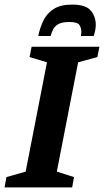

<svg xmlns="http://www.w3.org/2000/svg" viewBox="-36 -818 454 838"><path d="M-16 0 -8 -45 76 -69 169 -546 93 -569 102 -614H398L389 -569L305 -546L212 -69L287 -45L279 0ZM131 -661Q138 -696 153 -727.5Q168 -759 198 -778.5Q228 -798 279 -798Q338 -798 360 -772Q382 -746 382 -709Q382 -698 379.5 -685Q377 -672 373 -661H317Q318 -665 318.5 -670Q319 -675 319 -679Q319 -696 310.5 -709Q302 -722 267 -722Q235 -722 219 -713Q203 -704 196 -690Q189 -676 185 -661Z"/></svg>

Font: Manuale
Style: Italic
Weight: 400
Italic angle: -11°
Designer: Eduardo Tunni / Pablo Cosgaya
Foundry: Eduardo Tunni / Pablo Cosgaya
Version: Version 1.002